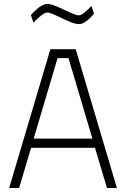

<svg xmlns="http://www.w3.org/2000/svg" viewBox="-20 -944 633 964"><path d="M26 0 233 -697H360L567 0H517L457 -202H136L76 0ZM149 -248H444L324 -652H269ZM377 -823Q361 -823 338.5 -831.5Q316 -840 292 -852Q268 -864 248 -872.5Q228 -881 217 -881Q205 -881 184 -864Q163 -847 148 -830L135 -868Q146 -881 159.5 -893.5Q173 -906 188.5 -915Q204 -924 217 -924Q234 -924 256.5 -915Q279 -906 302 -895Q325 -884 345 -875.5Q365 -867 377 -867Q387 -867 406 -882.5Q425 -898 439 -914L452 -876Q444 -865 431 -852.5Q418 -840 404 -831.5Q390 -823 377 -823Z"/></svg>

Font: Cairo Play Light
Style: Regular
Weight: 300
Version: Version 3.119